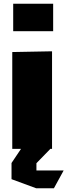

<svg xmlns="http://www.w3.org/2000/svg" viewBox="-20 -801 362 1033"><path d="M46 0V-521L259 -525H260V0ZM51 -633V-781H266V-633ZM42 77V76L93 0H250V1L176 77ZM175 212 42 163V77H176V212ZM176 212V116H322V117L270 212Z"/></svg>

Font: Foldit ExtraBold
Style: Regular
Weight: 800
Version: Version 1.003